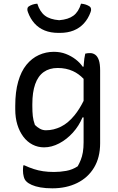

<svg xmlns="http://www.w3.org/2000/svg" viewBox="-20 -825 640 1045"><path d="M273 -543Q309 -543 338.5 -531.5Q368 -520 391.5 -502Q415 -484 430 -462H435Q436 -469 436 -476Q437 -492 439 -506Q441 -520 444 -533Q451 -535 457.5 -535.5Q464 -536 471 -536Q486 -536 498.5 -527Q511 -518 518 -497.5Q525 -477 525 -441V-45Q525 32 492 87Q459 142 400 171Q341 200 265 200Q228 200 200 195Q172 190 153 181.5Q134 173 124 163Q114 154 109.5 137.5Q105 121 105 103Q105 95 105.5 88Q106 81 107 75H113Q139 87 163.5 95Q188 103 215 107Q242 111 274 111Q307 111 340.5 105Q374 99 403 80Q412 64 419.5 45.5Q427 27 431 3.5Q435 -20 435 -51V-186H429Q410 -140 376.5 -103Q343 -66 302 -44.5Q261 -23 220 -23Q186 -23 157 -38Q128 -53 107 -81Q86 -109 74.5 -146.5Q63 -184 63 -230V-249Q63 -325 79 -381Q95 -437 124 -472.5Q153 -508 191.5 -525.5Q230 -543 273 -543ZM435 -276V-396Q408 -424 377 -438Q340 -455 294 -455Q249 -455 218 -433Q187 -411 171.5 -367Q156 -323 156 -258V-248Q156 -217 158.5 -193.5Q161 -170 170 -145Q182 -133 197 -124.5Q212 -116 230 -116Q272 -116 311.5 -135.5Q351 -155 386 -198Q412 -230 435 -276ZM302 -715Q352 -719 380 -740Q408 -761 421 -805Q435 -804 447 -800Q459 -796 469 -789Q474 -785 475.5 -777Q477 -769 473 -759Q460 -723 436.5 -697.5Q413 -672 380.5 -659Q348 -646 306 -646H298Q256 -646 223.5 -659Q191 -672 168 -697.5Q145 -723 132 -759Q128 -769 129 -777Q130 -785 135 -789Q145 -796 157 -800Q169 -804 183 -805Q197 -761 224.5 -740Q252 -719 302 -715Z"/></svg>

Font: Code D Ace
Style: Regular
Weight: 400
Version: Version 1.085; ttfautohint (v1.8.4.7-5d5b);Nerd Fonts 3.0.2